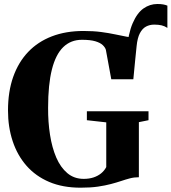

<svg xmlns="http://www.w3.org/2000/svg" viewBox="-20 -904 836 936"><path d="M629.5 -517.5 603.5 -579.5 597 -654.5Q605 -740.5 626.8 -790.8Q648.5 -841 679.5 -862.8Q710.5 -884.5 747 -884.5Q763.5 -884.5 775 -882.5Q786.5 -880.5 796 -876.5V-768Q782.5 -777 767.5 -780.5Q752.5 -784 731.5 -784Q710 -784 692 -774.5Q674 -765 662 -742.2Q650 -719.5 646 -679.5ZM373 11Q286 11 220 -17Q154 -45 109.2 -96Q64.5 -147 41.8 -215.8Q19 -284.5 19 -365.5Q19 -457 44.2 -528.8Q69.5 -600.5 117 -650.5Q164.5 -700.5 232.8 -726.8Q301 -753 387 -753Q435 -753 472.8 -748Q510.5 -743 541 -736.5Q571.5 -730 598 -725Q624.5 -720 649.5 -719.5L630 -517.5H522.5L496 -661.5Q492.5 -673 480.8 -684.2Q469 -695.5 444.8 -702.8Q420.5 -710 379.5 -710Q325 -710 288.2 -674.2Q251.5 -638.5 233 -565.2Q214.5 -492 214.5 -379Q214 -309.5 223.8 -247Q233.5 -184.5 254.2 -136.2Q275 -88 308.2 -60Q341.5 -32 388 -32Q414.5 -32 435.8 -39Q457 -46 472.8 -58.8Q488.5 -71.5 498 -89.5V-307.5L403.5 -318V-361.5H704V-318L657 -308.5V-40Q634 -40 613.2 -34.5Q592.5 -29 570.2 -21.5Q548 -14 520.5 -6.8Q493 0.5 457.2 5.8Q421.5 11 373 11Z"/></svg>

Font: Merriweather 96pt ExtraBold
Style: Regular
Weight: 800
Version: Version 2.100